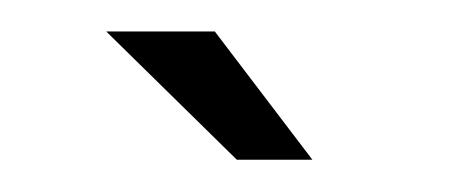

<svg xmlns="http://www.w3.org/2000/svg" viewBox="-20 -708 294 122"><path d="M130.5 -606.5H178.5L116.5 -688H47.5Z"/></svg>

Font: Anybody SemiCondensed
Style: Regular
Weight: 400
Width: 4
Version: Version 1.113;gftools[0.9.25]